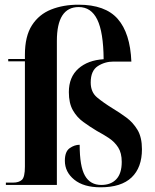

<svg xmlns="http://www.w3.org/2000/svg" viewBox="-20 -787 659 817"><path d="M408 10Q336 10 296 -22.5Q256 -55 256 -103Q256 -142 276.5 -156.5Q297 -171 319 -171Q319 -79 341.5 -39.5Q364 0 411 0Q452 0 475 -24.5Q498 -49 498 -98Q498 -136 483 -159.5Q468 -183 444 -199Q420 -215 392 -230Q362 -248 334.5 -268Q307 -288 290 -318Q273 -348 273 -395Q273 -459 313.5 -495Q354 -531 421 -535Q420 -650 394 -703.5Q368 -757 315 -757Q222 -757 222 -613V0H5V-10H36Q60 -10 73 -21.5Q86 -33 86 -78V-526H15V-536H86V-554Q86 -633 116 -679.5Q146 -726 197.5 -746.5Q249 -767 314 -767Q428 -767 481 -706.5Q534 -646 539 -525H463Q426 -525 396 -505.5Q366 -486 366 -436Q366 -395 393 -372.5Q420 -350 459 -326Q489 -308 517.5 -287Q546 -266 565 -234.5Q584 -203 584 -152Q584 -74 540 -32Q496 10 408 10Z"/></svg>

Font: Noto Serif Display Condensed
Style: Bold
Weight: 700
Width: 3
Designer: Monotype Design Team
Foundry: Monotype Imaging Inc.
Version: Version 2.009